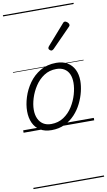

<svg xmlns="http://www.w3.org/2000/svg" viewBox="-145 -1043 878 1577"><g transform="rotate(-10 294.5 -255.0)"><path d="M231 19Q175 19 136.5 -4.5Q98 -28 78.5 -70.5Q59 -113 59 -168Q59 -223 78 -284Q97 -345 135 -398.5Q173 -452 230 -485.5Q287 -519 363 -519Q417 -519 455 -496.5Q493 -474 513 -433.5Q533 -393 533 -339Q533 -298 521.5 -250Q510 -202 486.5 -154Q463 -106 426.5 -67Q390 -28 341.5 -4.5Q293 19 231 19ZM237 -31Q296 -31 341 -61Q386 -91 415.5 -138Q445 -185 460 -237Q475 -289 475 -334Q475 -376 461.5 -406Q448 -436 421 -452.5Q394 -469 355 -469Q297 -469 252.5 -440Q208 -411 177.5 -364.5Q147 -318 131 -266.5Q115 -215 115 -171Q115 -128 129.5 -96.5Q144 -65 171 -48Q198 -31 237 -31ZM343 -625Q338 -625 329.5 -632Q321 -639 321 -646Q321 -650 322.5 -654Q324 -658 328 -663L472 -827Q477 -834 482 -837Q487 -840 492 -840Q498 -840 506 -835Q514 -830 519.5 -822.5Q525 -815 525 -808Q525 -803 523.5 -799.5Q522 -796 517 -792L362 -634Q352 -625 343 -625ZM0 460H589V470H0ZM0 -20H589V0H0ZM0 -505H589V-500H0ZM0 -980H589V-970H0Z"/></g></svg>

Font: Playwrite NO Guides
Style: Regular
Weight: 400
Designer: Veronika Burian, José Scaglione
Foundry: TypeTogether
Version: Version 1.003